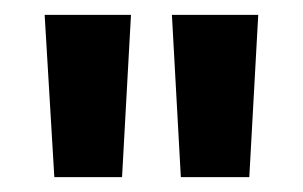

<svg xmlns="http://www.w3.org/2000/svg" viewBox="-20 -775 407 258"><path d="M223 -537 211 -755H327L315 -537ZM53 -537 40 -755H156L144 -537Z"/></svg>

Font: DM Sans
Style: Bold
Weight: 700
Designer: Colophon Foundry, Jonny Pinhorn
Foundry: Colophon Foundry
Version: Version 4.004; ttfautohint (v1.8.4.7-5d5b)